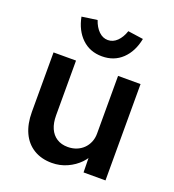

<svg xmlns="http://www.w3.org/2000/svg" viewBox="-139 -869 896 987"><g transform="rotate(20 309.0 -375.5)"><path d="M70 -202V-527H193V-228Q193 -186 206 -156.5Q219 -127 244 -111Q269 -95 304 -95Q330 -95 351.5 -103.5Q373 -112 389 -127.5Q405 -143 414 -164.5Q423 -186 423 -211V-527H546V0H426L424 -110L446 -122Q434 -84 405.5 -54.5Q377 -25 338 -7.5Q299 10 255 10Q198 10 156 -15.5Q114 -41 92 -88.5Q70 -136 70 -202ZM142 -749 226 -761Q238 -725 260 -703.5Q282 -682 310 -682Q338 -682 360 -703.5Q382 -725 394 -761L478 -749Q464 -677 420 -635Q376 -593 310 -593Q244 -593 200 -635Q156 -677 142 -749Z"/></g></svg>

Font: Mach Medium
Style: Regular
Weight: 500
Version: Version 1.002